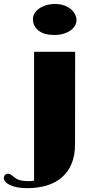

<svg xmlns="http://www.w3.org/2000/svg" viewBox="-66 -785 478 977"><path d="M210.9 -606.9Q158.2 -606.9 129.9 -629.4Q101.6 -651.9 101.6 -688.5Q101.6 -703.6 109.9 -717.3Q118.2 -731 133.1 -741.5Q147.9 -752 168.5 -758.3Q189 -764.6 213.9 -764.6Q240.2 -764.6 260.5 -757.3Q280.8 -750 294.7 -738.3Q308.6 -726.6 315.9 -711.9Q323.2 -697.3 323.2 -682.6Q323.2 -667 314.7 -653.1Q306.2 -639.2 291 -628.9Q275.9 -618.7 255.4 -612.8Q234.9 -606.9 210.9 -606.9ZM-24.9 99.1Q-18.6 99.1 -13.7 101.8Q-8.8 104.5 -3.7 108.4Q1.5 112.3 7.3 117.4Q13.2 122.6 22 127Q29.3 130.9 44.2 133.8Q59.1 136.7 79.6 136.7Q86.9 136.7 93.8 136Q100.6 135.3 107.4 134.3V-521.5H316.4L315.9 -51.8Q315.9 7.8 297.4 50.3Q278.8 92.8 246.1 119.9Q213.4 147 169.2 159.7Q125 172.4 73.2 172.4Q43.9 172.4 21.5 168Q-1 163.6 -16.1 156.2Q-31.2 148.9 -38.8 139.9Q-46.4 130.9 -46.4 121.6Q-46.4 111.8 -40.8 105.5Q-35.2 99.1 -24.9 99.1Z"/></svg>

Font: Limelight
Style: Regular
Weight: 400
Designer: Nicole Fally with help from Eben Sorkin
Foundry: Nicole Fally with help from Eben Sorkin
Version: Version 1.002